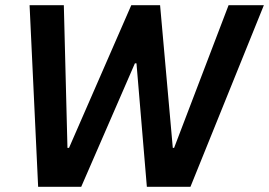

<svg xmlns="http://www.w3.org/2000/svg" viewBox="-20 -720 1037 740"><path d="M127 0H293L500 -476H506L546 0H714L997 -700H861L651 -150H646L597 -700H486L246 -150H240L226 -700H94Z"/></svg>

Font: Fixel Display SemiBold
Style: Italic
Weight: 600
Italic angle: -10°
Designer: AlfaBravo + MacPaw
Foundry: Kyrylo Tkachov, Marchela Mozhyna, Serhii Makarenko, Maria Weinstein, Zakhar Kryvoshyya
Version: Version 1.210;Glyphs 3.2 (3217)